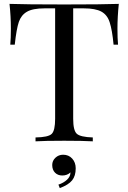

<svg xmlns="http://www.w3.org/2000/svg" viewBox="-20 -728 661 989"><path d="M36 -580Q36 -644 29 -708Q112 -705 311 -705Q510 -705 592 -708Q585 -642 585 -580Q585 -530 588 -498H565Q558 -573 545 -613Q533 -651 502.5 -668Q472 -685 411 -685H357V-116Q357 -56 375.5 -39Q394 -22 458 -20V0Q406 -3 311 -3Q211 -3 163 0V-20Q229 -21 246.5 -38.5Q264 -56 264 -116V-685H210Q148 -685 118 -667Q89 -650 77 -615Q65 -580 56 -498H33Q36 -530 36 -580ZM343 160Q326 176 301 176Q278 176 263.5 161.5Q249 147 249 122Q249 100 265.5 84.5Q282 69 305 69Q334 69 352 89Q370 109 370 139Q370 178 351.5 201Q333 224 288 241L281 223Q308 214 325.5 197.5Q343 181 343 160Z"/></svg>

Font: Playfair Display
Style: Regular
Weight: 400
Designer: Claus Eggers S?rensen
Foundry: Claus Eggers S?rensen
Version: Version 1.003